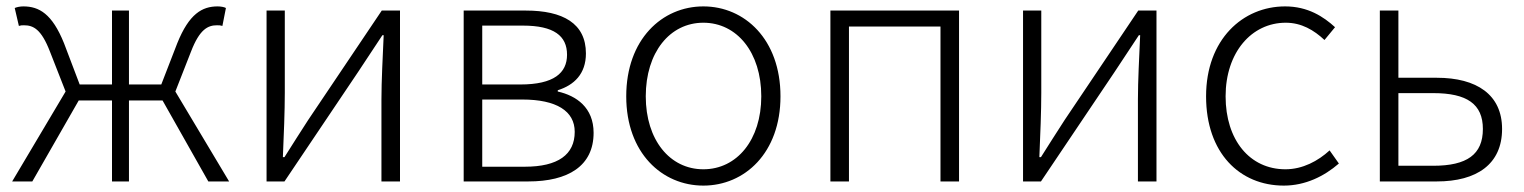

<svg xmlns="http://www.w3.org/2000/svg" viewBox="-20 -567 4762 600"><path d="M18 0H81L226 -253H330V0H383V-253H488L631 0H696L528 -281L577 -406C604 -476 630 -488 658 -488C666 -488 668 -488 675 -486L686 -542C681 -545 670 -547 660 -547C612 -547 571 -524 534 -432L484 -303H383V-534H330V-303H229L180 -432C143 -524 102 -547 53 -547C43 -547 33 -545 26 -542L39 -486C46 -488 48 -488 55 -488C84 -488 109 -476 136 -406L185 -281Z M813 0H869L1099 -342C1121 -375 1153 -424 1175 -457H1179C1176 -387 1172 -315 1172 -256V0H1230V-534H1173L943 -192C922 -159 890 -110 869 -76H864C867 -147 870 -219 870 -277V-534H813Z M1429 0H1631C1755 0 1835 -48 1835 -152C1835 -231 1781 -268 1723 -281V-285C1774 -301 1811 -336 1811 -400C1811 -494 1739 -534 1623 -534H1429ZM1487 -303V-487H1614C1711 -487 1752 -455 1752 -396C1752 -339 1711 -303 1606 -303ZM1487 -46V-256H1612C1719 -256 1776 -220 1776 -155C1776 -84 1724 -46 1620 -46Z M2178 13C2307 13 2419 -89 2419 -266C2419 -444 2307 -547 2178 -547C2049 -547 1937 -444 1937 -266C1937 -89 2049 13 2178 13ZM2178 -38C2073 -38 1998 -130 1998 -266C1998 -403 2073 -496 2178 -496C2283 -496 2359 -403 2359 -266C2359 -130 2283 -38 2178 -38Z M2575 0H2633V-484H2919V0H2977V-534H2575Z M3177 0H3233L3463 -342C3485 -375 3517 -424 3539 -457H3543C3540 -387 3536 -315 3536 -256V0H3594V-534H3537L3307 -192C3286 -159 3254 -110 3233 -76H3228C3231 -147 3234 -219 3234 -277V-534H3177Z M3992 13C4059 13 4118 -16 4164 -56L4135 -97C4099 -64 4051 -38 3997 -38C3885 -38 3810 -130 3810 -266C3810 -403 3891 -496 3998 -496C4047 -496 4086 -473 4119 -442L4152 -482C4116 -515 4067 -547 3996 -547C3864 -547 3749 -444 3749 -266C3749 -89 3854 13 3992 13Z M4292 0H4470C4595 0 4674 -54 4674 -164C4674 -271 4595 -324 4470 -324H4350V-534H4292ZM4350 -49V-276H4459C4564 -276 4614 -242 4614 -164C4614 -84 4564 -49 4459 -49Z"/></svg>

Font: Noto Sans HK Light
Style: Regular
Weight: 300
Designer: Ryoko NISHIZUKA 西塚涼子 (kana, bopomofo & ideographs); Paul D. Hunt (Latin, Greek & Cyrillic); Sandoll Communications 산돌커뮤니
Foundry: Adobe
Version: Version 2.004;hotconv 1.0.118;makeotfexe 2.5.65603